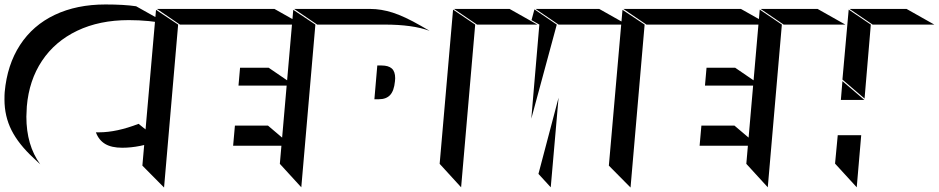

<svg xmlns="http://www.w3.org/2000/svg" viewBox="-100 -846 4202 859"><path d="M-80 -401Q-80 -326 -48.5 -263.5Q-17 -201 50 -139L80 -111Q18 -196 18 -324Q18 -338 20 -370Q30 -487 88 -574Q146 -661 245.5 -708.5Q345 -756 476 -756Q568 -756 650 -739L509 -818Q455 -826 372 -826Q243 -826 145 -779.5Q47 -733 -10.5 -644.5Q-68 -556 -79 -434Q-80 -423 -80 -401ZM329 -254Q342 -219 370.5 -202Q399 -185 447 -185Q525 -185 612 -218L520 -292Q422 -254 343 -254Z M1252 -736 1128 -806H602L705 -736ZM634 -7 697 -736 598 -802 537 -105ZM1219 -463 1102 -543H974L967 -463ZM1205 -194 1099 -284H951L943 -194Z M1319 -736H1620Q1747 -736 1822 -708L1784 -730Q1709 -773 1657 -789.5Q1605 -806 1557 -806H1216ZM1248 -8 1311 -736 1212 -802 1152 -113ZM1667 -482Q1668 -487 1668 -496Q1668 -526 1653 -539.5Q1638 -553 1607 -553H1588L1575 -402H1595Q1628 -402 1645.5 -421Q1663 -440 1667 -482Z M2034 -736H2304L2180 -806H1931ZM2705 -736 2581 -806H2296L2399 -736ZM2278 -756 2313 -736 2277 -315 2391 -736 2291 -804ZM1963 -8 2026 -736 1927 -803 1867 -113ZM2364 -8 2399 -409 2309 -68Z M3339 -736 3215 -806H2689L2792 -736ZM2721 -7 2784 -736 2685 -802 2624 -105ZM3306 -463 3189 -543H3061L3054 -463ZM3292 -194 3186 -284H3038L3030 -194Z M3406 -736H3682L3558 -806H3303ZM4080 -736 3956 -806H3701L3804 -736ZM3335 -8 3398 -736 3299 -803 3239 -113ZM3669 -490 3768 -405 3796 -736 3697 -803ZM3662 -399H3767L3669 -483ZM3733 -8 3753 -241H3648L3636 -114Z"/></svg>

Font: FFF_HK Layer Middle
Style: Regular
Weight: 400
Italic angle: -5°
Designer: bBox Type GmbH
Foundry: bBox Type GmbH
Version: Version 0.002